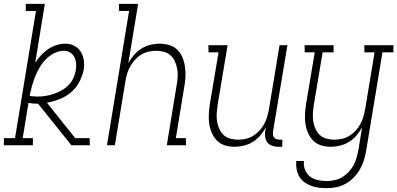

<svg xmlns="http://www.w3.org/2000/svg" viewBox="-38 -755 2065 998"><path d="M-18 0V-37H40L149 -698H96V-735H195L145 -428Q158 -449 175 -467.5Q192 -486 213 -500Q234 -514 257 -521Q280 -528 303 -528Q328 -528 349 -516.5Q370 -505 382 -485.5Q394 -466 397.5 -442Q401 -418 397 -393Q391 -361 374.5 -329.5Q358 -298 331.5 -275.5Q305 -253 272 -240Q239 -227 206 -221L353 -37H428L429 0H333L160 -216H154Q143 -216 132 -217Q121 -218 110 -220L80 -37H133V0ZM157 -253Q178 -253 199.5 -256.5Q221 -260 241.5 -267Q262 -274 282 -285Q302 -296 318 -312.5Q334 -329 343.5 -349.5Q353 -370 356 -391Q359 -408 357.5 -425.5Q356 -443 348.5 -458Q341 -473 327 -482Q313 -491 295 -491Q270 -491 245 -479Q220 -467 201 -447.5Q182 -428 168 -404.5Q154 -381 144.5 -356.5Q135 -332 128 -307Q121 -282 116 -256Q127 -255 137 -254Q147 -253 157 -253Z M518 0 633 -698H581L580 -735H680L629 -427Q641 -449 658.5 -469Q676 -489 697.5 -502.5Q719 -516 743.5 -522Q768 -528 792 -528Q818 -528 842.5 -520.5Q867 -513 884 -496Q901 -479 910.5 -456Q920 -433 923.5 -408Q927 -383 926 -357Q925 -331 920 -305L876 -37H928L929 0H829L880 -311Q884 -332 885.5 -353.5Q887 -375 883.5 -395Q880 -415 872 -434Q864 -453 849.5 -466.5Q835 -480 815 -485.5Q795 -491 773 -491Q754 -491 734 -486.5Q714 -482 696 -471Q678 -460 663.5 -444Q649 -428 639 -410Q629 -392 623 -372.5Q617 -353 614 -333L559 0Z M1181 8Q1155 8 1131 0.5Q1107 -7 1090 -24Q1073 -41 1063 -64Q1053 -87 1049.5 -112Q1046 -137 1047.5 -163Q1049 -189 1053 -215L1098 -483H1046L1045 -520H1145L1093 -209Q1090 -188 1088.5 -166.5Q1087 -145 1090 -125Q1093 -105 1101.5 -86Q1110 -67 1124 -53.5Q1138 -40 1158.5 -34.5Q1179 -29 1201 -29Q1220 -29 1240 -33.5Q1260 -38 1278 -49Q1296 -60 1310.5 -76Q1325 -92 1335 -110Q1345 -128 1350.5 -147.5Q1356 -167 1360 -187L1415 -520H1456L1381 -71Q1380 -63 1381 -54.5Q1382 -46 1387 -40Q1392 -34 1400.5 -31.5Q1409 -29 1417 -29H1430L1429 8H1410Q1394 8 1379 3.5Q1364 -1 1354 -12Q1344 -23 1341 -39Q1338 -55 1340 -71L1344 -93Q1332 -71 1315 -51Q1298 -31 1276 -17.5Q1254 -4 1229.5 2Q1205 8 1181 8Z M1661 223Q1640 223 1619 220.5Q1598 218 1578.5 210.5Q1559 203 1543 191Q1527 179 1517 161.5Q1507 144 1503.5 123.5Q1500 103 1502 82H1542Q1539 106 1547.5 127.5Q1556 149 1573.5 162.5Q1591 176 1614 181Q1637 186 1661 186Q1681 186 1701.5 181.5Q1722 177 1740.5 166Q1759 155 1774.5 138.5Q1790 122 1800 103.5Q1810 85 1815.5 65Q1821 45 1825 24L1844 -93Q1832 -71 1815 -51Q1798 -31 1776 -17.5Q1754 -4 1729.5 2Q1705 8 1681 8Q1655 8 1631 0.5Q1607 -7 1590 -24Q1573 -41 1563 -64Q1553 -87 1549.5 -112Q1546 -137 1547.5 -163Q1549 -189 1553 -215L1598 -483H1546L1545 -520H1696V-483H1639L1593 -209Q1590 -188 1588.5 -166.5Q1587 -145 1590 -125Q1593 -105 1601.5 -86Q1610 -67 1624 -53.5Q1638 -40 1658.5 -34.5Q1679 -29 1701 -29Q1720 -29 1740 -33.5Q1760 -38 1778 -49Q1796 -60 1810.5 -76Q1825 -92 1835 -110Q1845 -128 1850.5 -147.5Q1856 -167 1860 -187L1909 -483H1856V-520H2007V-483H1950L1865 30Q1861 55 1853 79.5Q1845 104 1832 126.5Q1819 149 1800.5 168Q1782 187 1758.5 200Q1735 213 1710.5 218Q1686 223 1661 223Z"/></svg>

Font: Iosevka Curly Slab Extralight
Style: Italic
Weight: 200
Italic angle: -9°
Monospace: yes
Designer: Belleve Invis
Foundry: Belleve Invis
Version: Version 22.1.2; ttfautohint (v1.8.4)